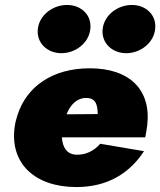

<svg xmlns="http://www.w3.org/2000/svg" viewBox="-20 -746 648 776"><path d="M395 -630C388 -573 433 -531 490 -531C547 -531 601 -572 607 -628C614 -685 570 -726 513 -726C456 -726 402 -686 395 -630ZM133 -630C126 -573 171 -531 228 -531C285 -531 339 -572 345 -628C352 -685 308 -726 251 -726C194 -726 140 -686 133 -630ZM562 -135 385 -165C363 -139 328 -118 285 -121C249 -124 233 -151 230 -191H567C571 -209 573 -227 575 -239C592 -383 504 -470 343 -470C193 -470 87 -397 50 -279C45 -263 41 -248 39 -231C20 -86 120 10 289 10C415 10 504 -46 562 -135ZM332 -350C369 -348 374 -320 375 -285L249 -284C264 -322 291 -352 332 -350Z"/></svg>

Font: Jost* Black
Style: Italic
Weight: 900
Italic angle: -10°
Version: Version 3.7